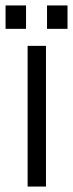

<svg xmlns="http://www.w3.org/2000/svg" viewBox="-36 -685 268 705"><path d="M65.4 -516.6H132.8V0H65.4ZM-15.6 -665H59.6V-579.1H-15.6ZM136.7 -665H211.9V-579.1H136.7Z"/></svg>

Font: Altinn-DIN Condensed
Style: Regular
Weight: 400
Width: 3
Designer: Charles Nix
Foundry: Altinn
Version: Version 2.00